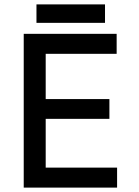

<svg xmlns="http://www.w3.org/2000/svg" viewBox="-20 -854 631 874"><path d="M88 -700H511V-609H188V-403H478V-313H188V-91H513V0H88ZM146 -834H458V-750H146Z"/></svg>

Font: Oak Sans Medium
Style: Regular
Weight: 500
Designer: Erik Kennedy, Walven
Foundry: Erik Kennedy, Walven
Version: Version 1.000